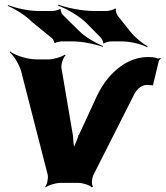

<svg xmlns="http://www.w3.org/2000/svg" viewBox="-20 -782 708 821"><path d="M634 -417 659 -521C659 -524 665 -529 668 -531L665 -534C663 -533 658 -531 654 -532C643 -537 629 -538 612 -538C570 -538 531 -524 493 -496C455 -468 422 -428 396 -375L317 -204H316L313 -200H315L306 -176C302 -165 294 -151 293 -142H298C299 -151 294 -165 294 -176L292 -202L243 -490C240 -506 250 -536 261 -546L256 -548C246 -539 208 -528 188 -528H138C94 -528 44 -546 23 -562L21 -559C41 -543 68 -498 74 -463L184 -35C187 -21 182 7 173 16L176 19C185 10 220 0 238 0H315C334 0 365 10 372 19L378 16C370 8 373 -21 380 -35L549 -369C559 -392 579 -419 609 -419C615 -419 629 -417 634 -417ZM320 -648 248 -719C244 -723 238 -738 240 -742L236 -744C233 -740 213 -735 205 -735H145C98 -735 43 -749 15 -760L13 -757C42 -745 89 -717 117 -688L203 -618C207 -615 213 -602 212 -599L216 -598C218 -601 237 -605 242 -605H291C335 -605 390 -592 420 -582L421 -585C393 -596 346 -622 320 -648ZM534 -651 483 -715C479 -721 472 -739 477 -744L472 -746C469 -741 445 -735 436 -735H382C331 -735 263 -749 230 -762L228 -758C262 -746 317 -715 348 -685L411 -621C415 -617 423 -602 421 -598L424 -596C427 -600 447 -605 455 -605H499C541 -605 588 -592 609 -580L611 -584C591 -595 555 -623 534 -651Z"/></svg>

Font: Asimov
Style: EdgeWideIt
Weight: 500
Designer: Google
Version: Version 2.000980: 2014